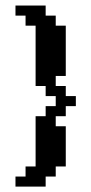

<svg xmlns="http://www.w3.org/2000/svg" viewBox="-20 -576 336 707"><path d="M74.1 74.1V37H111.1V-148.1H148.1V-185.2H185.2V-222.2H148.1V-259.3H111.1V-481.5H74.1V-518.5H37V-555.6H148.1V-518.5H185.2V-481.5H222.2V-296.3H185.2V-259.3H222.2V-222.2H259.3V-185.2H222.2V-148.1H185.2V-111.1H222.2V37H185.2V74.1H148.1V111.1H37V74.1Z"/></svg>

Font: Jersey 15
Style: Regular
Weight: 400
Designer: Sarah Cadigan-Fried
Version: Version 1.001; ttfautohint (v1.8.4.7-5d5b)